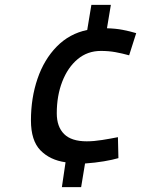

<svg xmlns="http://www.w3.org/2000/svg" viewBox="-20 -663 650 788"><path d="M234 105 249 3Q185 -6 146 -46Q107 -86 107 -169Q107 -261 134 -340Q161 -419 213 -472Q265 -525 338 -540L355 -643H435L419 -547Q455 -546 483.5 -540.5Q512 -535 539 -527L510 -436Q481 -444 453.5 -449Q426 -454 394 -454Q339 -454 298.5 -420Q258 -386 235.5 -328Q213 -270 213 -198Q213 -143 243 -113Q273 -83 336 -83Q365 -83 399.5 -88.5Q434 -94 464 -100L466 -14Q442 -7 406.5 -1Q371 5 329 8L313 105Z"/></svg>

Font: Georama Medium
Style: Italic
Weight: 500
Italic angle: -9°
Designer: Jean-Baptiste Levee
Foundry: Production Type
Version: Version 1.000